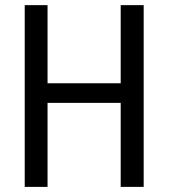

<svg xmlns="http://www.w3.org/2000/svg" viewBox="-20 -731 660 751"><path d="M542 0H452.1V-328.6H166V0H76.7V-710.9H166V-405.3H452.1V-710.9H542Z"/></svg>

Font: TypoPRO Roboto
Style: Regular
Weight: 400
Designer: Google
Version: Version 2.136; 2016